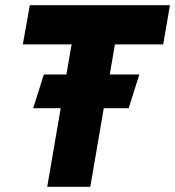

<svg xmlns="http://www.w3.org/2000/svg" viewBox="-20 -720 675 740"><path d="M108 -303H214L162 0H328L380 -303H476L517 -433H403L423 -549H609L635 -700H95L68 -549H256L236 -433H149Z"/></svg>

Font: Jost
Style: Bold Italic
Weight: 700
Italic angle: -5°
Version: Version 3.710